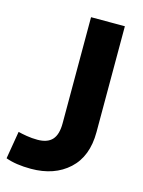

<svg xmlns="http://www.w3.org/2000/svg" viewBox="-237 -574 627 839"><g transform="rotate(15 76.5 -155.0)"><path d="M-14 199Q-82 199 -128 182L-107 57Q-92 61 -68 65Q-44 69 -19 69Q26 69 47.5 45.5Q69 22 69 -29V-509H222V-30Q222 80 157 139.5Q92 199 -14 199Z"/></g></svg>

Font: Livvic
Style: Bold
Weight: 700
Designer: Jacques Le Bailly, Baron von Fonthausen
Version: Version 1.001; ttfautohint (v1.8.2)